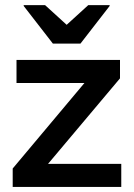

<svg xmlns="http://www.w3.org/2000/svg" viewBox="-20 -736 528 756"><path d="M30 0V-72.5L312.5 -409.2H45V-500H452.5V-427.5L169.2 -90.8H457.5V0ZM188.3 -564.2 73.3 -712.5V-715.8H157.5L242.5 -638.3L327.5 -715.8H411.7V-712.5L296.7 -564.2Z"/></svg>

Font: Funnel Display Medium
Style: Regular
Weight: 500
Designer: NORD ID, Kristian Moeller
Foundry: Dicotype
Version: Version 1.000